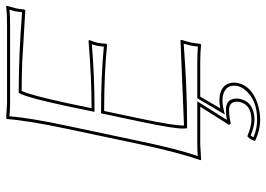

<svg xmlns="http://www.w3.org/2000/svg" viewBox="-144 -544 888 641"><g transform="rotate(-90 300.5 -224.0)"><path d="M254.4 96.2Q228 96.7 208.5 102.1L203.6 96.2L264.2 0H139.2Q139.2 0 86.4 2.9L85.9 0Q110.4 -68.8 138.7 -200.2L190.4 -444.8Q217.8 -574.2 223.1 -645L225.6 -647.9Q227.5 -647.9 275.9 -645H539.1Q575.2 -645 599.6 -647.9L601.1 -645Q593.3 -617.2 592.3 -613.8Q590.3 -603 588.9 -587.9L585.9 -584Q585.9 -584 415 -594.2Q362.3 -596.2 316.9 -596.2Q303.2 -568.4 276.4 -444.8L259.3 -362.8Q365.2 -362.8 484.4 -373L486.8 -370.1Q481 -356.4 477.5 -341.8Q474.6 -326.7 474.6 -314L471.2 -311Q375 -320.8 250 -320.8L224.6 -200.2Q199.7 -82.5 201.7 -54.2L485.8 -65.9L487.3 -62Q481.9 -45.9 478 -28.8Q477.5 -25.4 474.1 0L471.2 2.9Q447.3 0 412.1 0H297.9L258.8 66.9Q272 64 285.2 64Q332 64 342.8 98.1Q346.2 111.3 343.3 126Q334 169.4 278.8 189.9Q251 199.7 220.7 200.2Q184.6 199.7 149.9 183.1Q154.3 167 165.5 157.2Q200.2 171.4 220.7 170.9Q268.6 170.9 279.3 134.8Q279.8 132.3 280.3 130.9Q285.2 97.2 254.4 96.2ZM254.4 85.9Q286.6 85.9 291 113.8Q291.5 117.2 291.5 120.1Q291.5 127 290 133.3Q281.7 173.3 234.9 180.2Q227.5 181.2 220.7 181.2Q197.8 180.7 168 168.5Q164.1 173.3 162.1 177.7Q190.4 189.9 220.7 189.9Q287.6 189.9 320.3 149.9Q330.6 136.7 333.5 124Q340.3 84.5 300.8 75.7Q293 74.2 285.2 74.2Q272 74.2 261.2 76.7L238.3 82L292.5 -9.8H412.1Q442.4 -9.8 464.8 -7.8Q467.3 -26.4 468.3 -31.2Q470.7 -42 474.6 -55.2Q321.8 -43.9 201.7 -43.9H192.4L191.4 -53.2Q189.5 -82 214.8 -202.1L242.2 -331.1H250Q367.2 -331.1 464.8 -321.8Q465.8 -333.5 467.8 -344.2Q469.7 -353.5 472.7 -361.8Q365.2 -353 259.3 -353H247.1L266.6 -447.3Q293 -570.8 307.6 -600.6L310.5 -606H316.9Q440.4 -606 579.6 -594.7Q581.1 -607.4 582.5 -616.2Q584 -623.5 588.4 -636.7Q565.4 -634.8 539.1 -634.8H275.9Q250.5 -634.8 232.4 -637.2Q226.6 -566.4 200.2 -442.9L148.4 -197.8Q122.6 -75.2 99.6 -8.3Q118.2 -9.8 139.2 -9.8H282.2L220.2 88.9Q234.4 85.9 254.4 85.9Z"/></g></svg>

Font: Linux Biolinum Outline O
Style: Italic
Weight: 400
Italic angle: -12°
Designer: Philipp H. Poll
Foundry: Philipp H. Poll
Version: Version 0.6.2